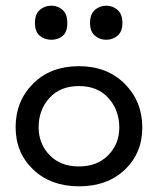

<svg xmlns="http://www.w3.org/2000/svg" viewBox="-20 -643 554 676"><path d="M258 13Q159 13 97 -46Q35 -105 35 -195Q35 -287 96.5 -348.5Q158 -410 258 -410Q357 -410 419 -348Q481 -286 481 -194Q481 -104 419.5 -45.5Q358 13 258 13ZM258 -57Q322 -57 361 -96.5Q400 -136 400 -194Q400 -255 362 -297.5Q324 -340 258 -340Q192 -340 154 -298Q116 -256 116 -195Q116 -137 154.5 -97Q193 -57 258 -57ZM297 -562Q297 -593 314 -608Q331 -623 354 -623Q377 -623 394 -608Q411 -593 411 -562Q411 -532 394 -517.5Q377 -503 354 -503Q331 -503 314 -517.5Q297 -532 297 -562ZM161 -503Q136 -503 119.5 -517.5Q103 -532 103 -562Q103 -593 120 -608Q137 -623 161 -623Q183 -623 200 -608.5Q217 -594 217 -562Q217 -530 200.5 -516.5Q184 -503 161 -503Z"/></svg>

Font: Hoogli Semibold
Style: Regular
Weight: 600
Designer: Anand Singh Naorem
Foundry: Brand New Type
Version: Version 1.00 b007